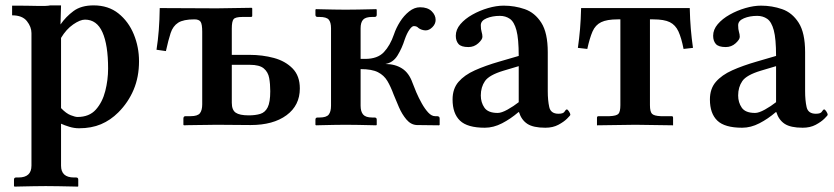

<svg xmlns="http://www.w3.org/2000/svg" viewBox="-20 -465 3100 714"><path d="M97 151V-342Q97 -365 80 -386.5Q63 -408 25 -408V-444Q80 -444 117.5 -443Q155 -442 167 -445H207L205 -374Q225 -403 253.5 -424Q282 -445 328 -445Q383 -445 420.5 -415Q458 -385 477.5 -337.5Q497 -290 497 -237Q497 -179 477 -131.5Q457 -84 420 -47Q391 -18 355.5 -3Q320 12 274 12Q256 12 238 6.5Q220 1 207 -5V151Q207 195 255 195H263Q271 195 271 203V227L270 229Q270 229 248 228.5Q226 228 198 227.5Q170 227 150 227Q132 227 104.5 227.5Q77 228 55.5 228.5Q34 229 34 229L32 227V203Q32 195 40 195H49Q97 195 97 151ZM207 -324V-63Q226 -43 243 -36.5Q260 -30 268 -30Q312 -30 336.5 -57.5Q361 -85 371.5 -126.5Q382 -168 382 -210Q382 -298 361 -345Q340 -392 296 -392Q278 -392 252 -374Q226 -356 207 -324Z M732 -77V-347Q732 -375 726 -384Q720 -393 703 -393Q662 -393 642.5 -380.5Q623 -368 614.5 -342Q606 -316 597 -275L562 -280Q573 -349 574 -435L787 -434L916 -436L918 -434V-406Q918 -402 913 -402H882Q855 -402 848.5 -393.5Q842 -385 842 -359V-261H908Q956 -261 998.5 -249.5Q1041 -238 1068 -210.5Q1095 -183 1095 -136Q1095 -73 1045.5 -36.5Q996 0 912 0L785 -1Q772 -1 751.5 -0.5Q731 0 711 0Q691 0 677.5 0.5Q664 1 664 1L662 -1V-24Q662 -33 670 -33H689Q715 -33 723.5 -44Q732 -55 732 -77ZM985 -126Q985 -153 981 -175Q977 -197 961 -210.5Q945 -224 909 -224H842V-83Q842 -56 856.5 -46Q871 -36 905 -36Q930 -36 948 -41.5Q966 -47 975.5 -66Q985 -85 985 -126Z M1211 -72V-360Q1211 -382 1202.5 -392Q1194 -402 1168 -402H1161Q1153 -402 1153 -410V-429L1155 -431Q1155 -431 1175 -430.5Q1195 -430 1221 -429.5Q1247 -429 1265 -429Q1285 -429 1311.5 -429.5Q1338 -430 1358.5 -430.5Q1379 -431 1379 -431L1381 -429V-410Q1381 -402 1373 -402H1364Q1340 -402 1330.5 -392Q1321 -382 1321 -360V-246H1338Q1384 -246 1407.5 -271Q1431 -296 1445 -337Q1453 -361 1467.5 -384Q1482 -407 1501.5 -422.5Q1521 -438 1542 -438Q1570 -438 1585 -423.5Q1600 -409 1600 -391Q1600 -376 1588 -364Q1576 -352 1563 -352Q1556 -352 1548.5 -354.5Q1541 -357 1536 -361Q1530 -368 1519 -368Q1512 -368 1502.5 -354.5Q1493 -341 1485 -318Q1475 -286 1458.5 -259Q1442 -232 1413 -227Q1449 -227 1475 -210.5Q1501 -194 1514 -157Q1519 -143 1528 -122Q1537 -101 1548.5 -80.5Q1560 -60 1572.5 -46.5Q1585 -33 1598 -33H1605Q1608 -33 1611.5 -31.5Q1615 -30 1615 -24V-1L1613 1L1530 0Q1508 -1 1491.5 -20.5Q1475 -40 1463.5 -66.5Q1452 -93 1444 -113Q1433 -143 1420.5 -164Q1408 -185 1385.5 -196.5Q1363 -208 1321 -208V-72Q1321 -50 1330.5 -39Q1340 -28 1364 -28H1373Q1381 -28 1381 -20V-1L1379 1Q1379 1 1358.5 0.5Q1338 0 1311.5 -0.5Q1285 -1 1265 -1Q1247 -1 1221 -0.5Q1195 0 1175 0.5Q1155 1 1155 1L1153 -1V-20Q1153 -28 1161 -28H1168Q1194 -28 1202.5 -39Q1211 -50 1211 -72Z M1908 -48Q1879 -23 1847 -6.5Q1815 10 1783 10Q1718 10 1690.5 -16.5Q1663 -43 1663 -95Q1663 -135 1685 -160.5Q1707 -186 1746 -203.5Q1785 -221 1837 -236L1909 -257Q1909 -321 1900.5 -352.5Q1892 -384 1876 -395Q1860 -406 1839 -406Q1811 -406 1789.5 -397Q1768 -388 1768 -371Q1768 -356 1771 -346.5Q1774 -337 1774 -328Q1774 -318 1758.5 -304Q1743 -290 1722 -290Q1695 -290 1685 -301.5Q1675 -313 1675 -332Q1675 -355 1692 -375Q1709 -395 1736.5 -410.5Q1764 -426 1795 -435Q1826 -444 1853 -444Q1894 -444 1931.5 -431Q1969 -418 1993 -380.5Q2017 -343 2017 -271V-126Q2017 -92 2022.5 -67Q2028 -42 2057 -42Q2075 -42 2079.5 -50Q2084 -58 2088 -58Q2091 -58 2096 -50.5Q2101 -43 2101 -38Q2101 -36 2089 -24Q2077 -12 2056.5 -1Q2036 10 2008 10Q1963 10 1941 -4.5Q1919 -19 1910 -48ZM1909 -85V-219L1852 -202Q1799 -186 1783.5 -163.5Q1768 -141 1768 -110Q1768 -84 1781.5 -64.5Q1795 -45 1831 -45Q1845 -45 1867.5 -57.5Q1890 -70 1909 -85Z M2409 -393H2397V-74Q2397 -50 2404.5 -42Q2412 -34 2437 -33H2478Q2483 -33 2483 -27V1L2343 -1L2200 1V-27Q2200 -33 2206 -33H2247Q2273 -34 2280 -42Q2287 -50 2287 -74V-393H2277Q2237 -393 2215.5 -382.5Q2194 -372 2183.5 -348Q2173 -324 2164 -283L2129 -287Q2134 -322 2137 -357Q2140 -392 2141 -435H2545Q2546 -392 2549 -357Q2552 -322 2557 -287L2522 -283Q2514 -324 2503 -348Q2492 -372 2471 -382.5Q2450 -393 2409 -393Z M2865 -48Q2836 -23 2804 -6.5Q2772 10 2740 10Q2675 10 2647.5 -16.5Q2620 -43 2620 -95Q2620 -135 2642 -160.5Q2664 -186 2703 -203.5Q2742 -221 2794 -236L2866 -257Q2866 -321 2857.5 -352.5Q2849 -384 2833 -395Q2817 -406 2796 -406Q2768 -406 2746.5 -397Q2725 -388 2725 -371Q2725 -356 2728 -346.5Q2731 -337 2731 -328Q2731 -318 2715.5 -304Q2700 -290 2679 -290Q2652 -290 2642 -301.5Q2632 -313 2632 -332Q2632 -355 2649 -375Q2666 -395 2693.5 -410.5Q2721 -426 2752 -435Q2783 -444 2810 -444Q2851 -444 2888.5 -431Q2926 -418 2950 -380.5Q2974 -343 2974 -271V-126Q2974 -92 2979.5 -67Q2985 -42 3014 -42Q3032 -42 3036.5 -50Q3041 -58 3045 -58Q3048 -58 3053 -50.5Q3058 -43 3058 -38Q3058 -36 3046 -24Q3034 -12 3013.5 -1Q2993 10 2965 10Q2920 10 2898 -4.5Q2876 -19 2867 -48ZM2866 -85V-219L2809 -202Q2756 -186 2740.5 -163.5Q2725 -141 2725 -110Q2725 -84 2738.5 -64.5Q2752 -45 2788 -45Q2802 -45 2824.5 -57.5Q2847 -70 2866 -85Z"/></svg>

Font: Libertinus Serif SemiBold
Style: Regular
Weight: 600
Designer: Philipp H. Poll, Khaled Hosny
Foundry: Caleb Maclennan
Version: Version 7.051;RELEASE